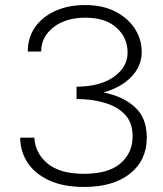

<svg xmlns="http://www.w3.org/2000/svg" viewBox="-20 -730 646 760"><path d="M313 10Q231 10 174.5 -16Q118 -42 89 -86.5Q60 -131 60 -185H116Q119 -124 168 -83Q217 -42 313 -42Q408 -42 456.5 -83Q505 -124 505 -191Q505 -244 475 -276Q445 -308 394.5 -323Q344 -338 283 -338V-387Q375 -387 430 -425.5Q485 -464 485 -522Q485 -581 441 -620.5Q397 -660 318 -660Q240 -660 191.5 -622Q143 -584 143 -526H90Q90 -581 118.5 -622Q147 -663 198.5 -686.5Q250 -710 317 -710Q387 -710 437 -684Q487 -658 514 -616Q541 -574 541 -524Q541 -469 500.5 -426.5Q460 -384 390 -364Q466 -349 513.5 -306.5Q561 -264 561 -185Q561 -96 495 -43Q429 10 313 10Z"/></svg>

Font: Jost* Light
Style: Regular
Weight: 300
Version: Version 3.7